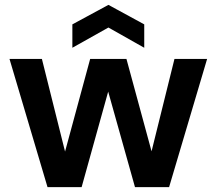

<svg xmlns="http://www.w3.org/2000/svg" viewBox="-20 -768 889 788"><path d="M175 0 19 -526H152L247 -146L350 -526H499L602 -147L696 -526H830L674 0H534L424 -392L315 0ZM277 -572V-668L425 -748L572 -668V-572L425 -655Z"/></svg>

Font: DM Sans 9pt
Style: Bold
Weight: 700
Designer: Colophon Foundry, Jonny Pinhorn
Foundry: Colophon Foundry
Version: Version 4.004;gftools[0.9.30]